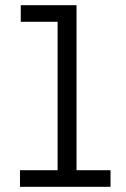

<svg xmlns="http://www.w3.org/2000/svg" viewBox="-20 -720 487 740"><path d="M57 0V-64H202V-636H60V-700H275V-64H406V0Z"/></svg>

Font: MuseoModerno Thin Light
Style: Regular
Weight: 300
Version: Version 1.003